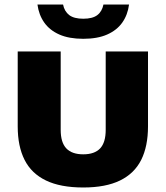

<svg xmlns="http://www.w3.org/2000/svg" viewBox="-20 -823 734 851"><path d="M349 8Q248 8 183.8 -23Q119.5 -54 89 -114.2Q58.5 -174.5 58.5 -263V-595H249V-247.5Q249 -191.5 274 -165.2Q299 -139 349 -139Q399 -139 423.8 -165.2Q448.5 -191.5 448.5 -247.5V-595H636V-263Q636 -174.5 605.8 -114.2Q575.5 -54 512 -23Q448.5 8 349 8ZM349 -651Q286 -651 243 -670Q200 -689 176 -723.2Q152 -757.5 146 -803H259.5Q265.5 -772.5 286.8 -756.2Q308 -740 349 -740Q390.5 -740 411.5 -756.2Q432.5 -772.5 438.5 -803H552Q546 -757 522 -723Q498 -689 455 -670Q412 -651 349 -651Z"/></svg>

Font: Encode Sans SC ExtraBold
Style: Regular
Weight: 800
Version: Version 3.002